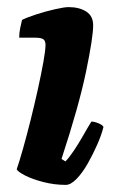

<svg xmlns="http://www.w3.org/2000/svg" viewBox="-20 -520 328 540"><path d="M165 0Q133 0 102 -8Q71 -16 50.5 -26.5Q30 -37 27 -44Q34 -64 44.5 -101Q55 -138 66 -182Q77 -226 86.5 -269Q96 -312 102 -345.5Q108 -379 108 -394Q108 -405 102 -409.5Q96 -414 79 -414H34Q34 -428 37 -442Q40 -456 42 -464Q56 -471 82 -479.5Q108 -488 134.5 -494Q161 -500 173 -500Q203 -500 222.5 -487.5Q242 -475 242 -449Q242 -415 222 -318.5Q202 -222 153 -73L164 -66Q174 -76 187.5 -96Q201 -116 214 -139Q227 -162 237 -178Q246 -178 257.5 -173Q269 -168 271 -163Q266 -142 254 -114.5Q242 -87 227 -60.5Q212 -34 195.5 -17Q179 0 165 0Z"/></svg>

Font: Texturina 72pt 72pt Black
Style: Italic
Weight: 900
Italic angle: -11°
Designer: Guillermo Torres Carreño
Foundry: Omnibus-Type
Version: Version 1.002; ttfautohint (v1.8.3)